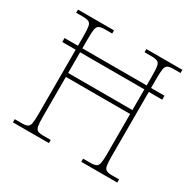

<svg xmlns="http://www.w3.org/2000/svg" viewBox="-155 -884 1071 1053"><g transform="rotate(30 380.5 -357.0)"><path d="M50 0V-20H96Q119 -20 130.5 -26Q142 -32 145.5 -51Q149 -70 149 -108V-517H64V-542H149V-605Q149 -644 145.5 -663Q142 -682 130 -688Q118 -694 90 -694H50V-714H278V-694H232Q208 -694 196 -688Q184 -682 180.5 -663Q177 -644 177 -605V-542H584V-605Q584 -644 580.5 -663Q577 -682 565 -688Q553 -694 527 -694H483V-714H711V-694H667Q643 -694 631 -688Q619 -682 615.5 -663Q612 -644 612 -605V-542H697V-517H612V-108Q612 -70 615.5 -51Q619 -32 631 -26Q643 -20 667 -20H711V0H483V-20H529Q553 -20 565 -26Q577 -32 580.5 -51Q584 -70 584 -108V-361H177V-108Q177 -70 180.5 -51Q184 -32 195.5 -26Q207 -20 231 -20H278V0ZM177 -386H584V-517H177Z"/></g></svg>

Font: Noto Serif Khmer Thin
Style: Regular
Weight: 250
Version: Version 2.003